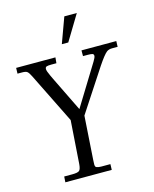

<svg xmlns="http://www.w3.org/2000/svg" viewBox="-127 -954 836 1039"><g transform="rotate(-15 291.0 -434.5)"><path d="M283 -726.8 335 -868.9H405L319.1 -726.8ZM284.9 -77.9 283.9 -53Q283.9 -39.3 291.5 -36.1Q301.8 -32 318.1 -32H368.9L367.9 0H107.9L110.1 -32H155Q185.8 -32 194.8 -39.7Q203.9 -47.4 206.1 -75.9L222.9 -318.1L83 -601.1Q72 -623.3 63.7 -629.2Q55.4 -635 35.9 -635H10L11 -667H231L228 -635H199Q180.4 -635 172.7 -632.2Q165 -629.4 165 -618.7Q165 -607.9 178.7 -579.2Q192.4 -550.5 192.7 -549.7Q193.1 -548.8 193.8 -547.5Q194.6 -546.1 195.1 -544.9L283.9 -363L424.1 -591.1Q437 -611.8 437 -621.1Q437 -630.4 429 -632.7Q420.9 -635 402.1 -635H377V-667H572L571 -635H540Q521 -635 509.3 -626Q492.2 -612.5 457 -560.1L301 -322Z"/></g></svg>

Font: Linden Hill
Style: Italic
Weight: 400
Italic angle: -5.60001°
Version: Version 1.201